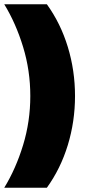

<svg xmlns="http://www.w3.org/2000/svg" viewBox="-31 -762 421 906"><path d="M-11 -742H190Q255 -652 289 -540.5Q323 -429 323 -309Q323 -189 289 -77.5Q255 34 190 124H-11Q44 34 78 -77.5Q112 -189 112 -309Q112 -429 78 -540.5Q44 -652 -11 -742Z"/></svg>

Font: Alexandria Black
Style: Regular
Weight: 900
Designer: Mohamed Gaber
Foundry: Kief Type Foundry
Version: Version 5.100